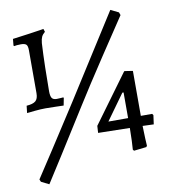

<svg xmlns="http://www.w3.org/2000/svg" viewBox="-85 -752 826 921"><g transform="rotate(-10 327.5 -291.5)"><path d="M157 -345Q157 -321 163.5 -311.5Q170 -302 187 -302Q198 -302 207 -303Q216 -304 219 -304L221 -301L214 -265Q205 -265 179 -266Q153 -267 126 -267Q103 -267 73.5 -264Q44 -261 35 -260L39 -295Q70 -297 83 -308Q96 -319 96 -346V-555Q96 -577 88.5 -583.5Q81 -590 63 -590Q52 -590 42.5 -589Q33 -588 30 -587L27 -590L30 -622Q83 -629 104 -632Q188 -644 182 -644L187 -629Q175 -619 170 -608.5Q165 -598 163 -578Q160 -525 158.5 -460Q157 -395 157 -345ZM296 -245Q225 -131 163.5 -34.5Q102 62 81 95L43 76L38 64Q60 31 123 -66Q186 -163 258 -275L514 -678L553 -659L558 -645Q529 -602 440 -467.5Q351 -333 296 -245ZM531 -377 570 -371V-152H625L630 -145L624 -101L570 -103Q571 -68 572 -41Q573 -14 574 -6L570 0L509 7L504 1Q505 -9 506.5 -42Q508 -75 508 -104L354 -107L356 -141L528 -376ZM508 -277H502L412 -152H508Z"/></g></svg>

Font: Sahitya
Style: Regular
Weight: 400
Designer: Juan Pablo del Peral
Foundry: Juan Pablo del Peral (http://www.huertatipografica.com)
Version: Version 1.001;PS 001.000;hotconv 1.0.70;makeotf.lib2.5.58329